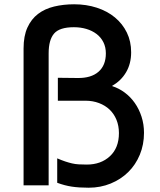

<svg xmlns="http://www.w3.org/2000/svg" viewBox="-20 -865 747 896"><path d="M652 -245Q652 -190 632.5 -143Q613 -96 578.5 -62Q544 -28 496.5 -8.5Q449 11 394 11Q349 11 315.5 6Q282 1 247 -12V-126Q268 -117 284.5 -111.5Q301 -106 316 -102.5Q331 -99 347.5 -98Q364 -97 385 -97Q451 -97 493 -136Q535 -175 535 -244Q535 -278 523.5 -306Q512 -334 491.5 -353.5Q471 -373 442 -384Q413 -395 379 -395H250V-502L342 -501Q405 -500 439.5 -530Q474 -560 474 -616Q474 -645 462.5 -668Q451 -691 430.5 -706.5Q410 -722 383 -730Q356 -738 325 -738Q258 -738 232.5 -708.5Q207 -679 207 -616V0H90V-639Q90 -697 108 -736.5Q126 -776 157.5 -800Q189 -824 232.5 -834.5Q276 -845 326 -845Q383 -845 432 -829Q481 -813 516.5 -783.5Q552 -754 572 -713Q592 -672 592 -621Q592 -568 568.5 -528Q545 -488 504 -465V-463Q535 -453 562 -433Q589 -413 609 -384.5Q629 -356 640.5 -320.5Q652 -285 652 -245Z"/></svg>

Font: Sinkin Sans 500 Medium
Style: 500 Medium
Weight: 500
Designer: Keith Bates
Foundry: K-Type
Version: Sinkin Sans (version 1.0)  by Keith Bates   •   © 2014   www